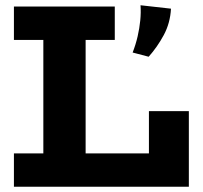

<svg xmlns="http://www.w3.org/2000/svg" viewBox="-20 -711 772 731"><path d="M33 0V-127H547V-288H699V0ZM145 -70V-605H306V-70ZM33 -559V-686H417V-559ZM515 -691 631 -678Q628 -623 603.5 -577.5Q579 -532 546 -495L485 -511Q497 -542 504 -572.5Q511 -603 514 -633Q517 -663 515 -691Z"/></svg>

Font: BioRhyme ExtraBold ExtraBold
Style: Regular
Weight: 800
Version: Version 1.600;gftools[0.9.33]